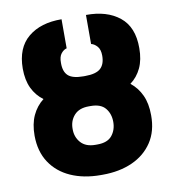

<svg xmlns="http://www.w3.org/2000/svg" viewBox="-85 -836 843 922"><g transform="rotate(-10 336.5 -375.0)"><path d="M340.8 -471.7Q394 -471.7 416.3 -491.9Q438.5 -512.2 438.5 -553.7Q438.5 -584 424.8 -599.4Q411.1 -614.7 395.5 -618.2V-759.8Q497.1 -760.7 558.8 -711.2Q620.6 -661.6 620.1 -558.6Q620.1 -502 601.3 -462.2Q582.5 -422.4 548.3 -397Q582.5 -370.1 601.3 -329.3Q620.1 -288.6 620.1 -231.4Q620.6 -154.3 585 -100.3Q549.3 -46.4 486.6 -18.3Q423.8 9.8 341.8 9.8H332Q249.5 9.8 186.5 -18.3Q123.5 -46.4 87.9 -100.3Q52.2 -154.3 51.8 -231.4Q51.8 -288.6 70.8 -329.6Q89.8 -370.6 124.5 -397.5Q89.8 -422.9 70.8 -462.6Q51.8 -502.4 51.8 -558.6Q52.2 -659.7 113.3 -710.2Q174.3 -760.7 276.4 -759.8V-618.2Q261.7 -614.7 249.3 -599.4Q236.8 -584 237.3 -553.7Q236.8 -511.2 258.3 -491.5Q279.8 -471.7 332 -471.7ZM341.8 -325.2H332Q285.2 -325.2 261 -298.1Q236.8 -271 237.3 -231.4Q236.8 -192.4 261 -165Q285.2 -137.7 332 -137.7H341.8Q391.1 -137.7 413.3 -165Q435.5 -192.4 435.5 -231.4Q435.5 -271 413.3 -298.1Q391.1 -325.2 341.8 -325.2Z"/></g></svg>

Font: Inter Tight Black
Style: Regular
Weight: 900
Designer: Rasmus Andersson
Foundry: rsms
Version: Version 3.004; ttfautohint (v1.8.4.7-5d5b)